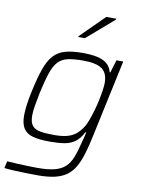

<svg xmlns="http://www.w3.org/2000/svg" viewBox="-106 -809 804 1083"><g transform="rotate(10 296.0 -267.5)"><path d="M188 206Q155 206 118.5 205Q82 204 49.5 202.5Q17 201 -5 198L4 158Q31 160 62 161.5Q93 163 123.5 164Q154 165 179 165Q240 165 277.5 155Q315 145 337.5 123.5Q360 102 373.5 68Q387 34 398 -13Q403 -29 407.5 -48.5Q412 -68 415 -80H410Q392 -44 366.5 -24.5Q341 -5 306 1Q271 7 223 7Q162 7 124.5 -3Q87 -13 70 -39.5Q53 -66 53 -113Q53 -139 57.5 -174.5Q62 -210 72 -255Q89 -334 107 -385.5Q125 -437 151 -466Q177 -495 217 -506.5Q257 -518 317 -518Q366 -518 401 -510.5Q436 -503 457.5 -485Q479 -467 486 -437H490L512 -510H551L457 -71Q444 -8 430 38Q416 84 397 116.5Q378 149 350.5 168.5Q323 188 283 197Q243 206 188 206ZM238 -34Q282 -34 311 -41.5Q340 -49 360 -64.5Q380 -80 397 -105Q409 -122 419.5 -150Q430 -178 439.5 -211Q449 -244 455.5 -275.5Q462 -307 465.5 -332.5Q469 -358 469 -373Q469 -429 436 -452.5Q403 -476 328 -476Q275 -476 241 -468.5Q207 -461 185.5 -438.5Q164 -416 149 -372Q134 -328 118 -255Q109 -211 103.5 -177.5Q98 -144 98 -120Q98 -84 112 -65Q126 -46 156.5 -40Q187 -34 238 -34ZM277 -602 278 -607 413 -741H471L470 -736L315 -602Z"/></g></svg>

Font: Saira Thin ExtraLight
Style: Italic
Weight: 250
Italic angle: -12°
Version: Version 1.101